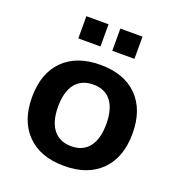

<svg xmlns="http://www.w3.org/2000/svg" viewBox="-138 -877 928 1001"><g transform="rotate(20 326.0 -376.5)"><path d="M328.1 10.7Q196.3 10.7 122.6 -63.5Q48.8 -137.7 48.8 -269.5Q48.8 -402.3 122.6 -476.1Q196.3 -549.8 328.1 -549.8Q459 -549.8 532.7 -476.1Q606.4 -402.3 606.4 -269.5Q606.4 -137.7 532.7 -63.5Q459 10.7 328.1 10.7ZM170.9 -639.6V-762.7H293.9V-639.6ZM193.4 -269.5Q193.4 -187.5 228 -143.1Q262.7 -98.6 328.1 -98.6Q392.6 -98.6 426.8 -143.1Q460.9 -187.5 460.9 -269.5Q460.9 -352.5 426.8 -396.5Q392.6 -440.4 328.1 -440.4Q262.7 -440.4 228 -396.5Q193.4 -352.5 193.4 -269.5ZM359.4 -639.6V-762.7H482.4V-639.6Z"/></g></svg>

Font: Min Sans Bold
Style: Regular
Weight: 700
Designer: Jinseong-Kim, NotoSansCJK, Nunito
Foundry: Jinseong-Kim
Version: Version 1.400;Glyphs 3.1.2 (3151)